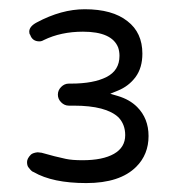

<svg xmlns="http://www.w3.org/2000/svg" viewBox="-20 -708 401 426"><path d="M282.2 -337.9Q309.6 -365.2 309.6 -406.2Q309.6 -445.3 284.2 -470.7Q267.6 -487.3 241.2 -495.1L224.6 -500L241.2 -506.8Q265.6 -516.6 280.8 -537.1Q295.9 -557.6 295.9 -588.9Q295.9 -635.7 262.7 -661.1Q229.5 -687.5 168 -687.5Q116.2 -687.5 61.5 -658.2Q44.9 -649.4 44.9 -637.7Q44.9 -632.8 46.9 -630.9Q51.8 -616.2 67.4 -616.2Q72.3 -616.2 77.1 -619.1Q115.2 -637.7 164.1 -637.7Q228.5 -637.7 242.2 -602.5Q245.1 -593.8 245.1 -584Q245.1 -551.8 216.3 -537.1Q187.5 -522.5 137.7 -522.5H132.8Q123 -522.5 115.7 -515.1Q108.4 -507.8 108.4 -498Q108.4 -488.3 115.7 -481Q123 -473.6 132.8 -473.6H143.6Q215.8 -473.6 243.2 -447.3Q257.8 -431.6 257.8 -408.2Q257.8 -380.9 232.9 -366.7Q208 -352.5 163.1 -352.5Q139.6 -352.5 126 -355.5Q102.5 -360.4 72.3 -369.1L63.5 -370.1Q53.7 -369.1 48.8 -365.2Q40 -356.4 40 -348.6Q40 -340.8 43 -336.9Q45.9 -333 47.4 -331.5Q48.8 -330.1 49.8 -329.1Q51.8 -327.1 54.7 -326.2Q96.7 -301.8 171.4 -301.8Q246.1 -301.8 282.2 -337.9Z"/></svg>

Font: FakePearl
Style: Light
Weight: 350
Version: Version 1.2